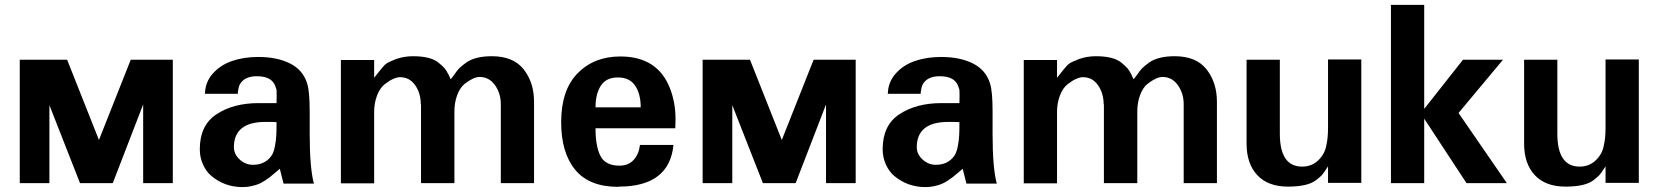

<svg xmlns="http://www.w3.org/2000/svg" viewBox="-20 -742 6721 778"><path d="M680.2 0H560.1V-318.8L437 0H304.2L180.2 -315.9V0H60.1V-500H252L380.9 -174.8L509.8 -500H680.2Z M809.6 -361.8 810.5 -358.9Q810.5 -407.7 841.6 -443.1Q872.6 -478.5 920.4 -494.9Q968.3 -511.2 1025.9 -511.2Q1103.5 -511.2 1155.8 -484.6Q1208 -458 1224.6 -403.8Q1234.9 -372.1 1234.9 -290V-200.2Q1234.9 -60.5 1252 2H1128.9L1113.8 -58.1Q1107.9 -53.2 1094 -41.3Q1080.1 -29.3 1072.8 -23.7Q1065.4 -18.1 1051.5 -9Q1037.6 0 1025.9 4.4Q1014.2 8.8 997.6 12.5Q981 16.1 962.9 16.1Q890.6 16.1 836.9 -28.8Q816.4 -45.4 803 -74.5Q789.6 -103.5 789.6 -137.2Q789.6 -234.4 856.9 -278.8Q925.3 -324.2 1027.8 -324.2H1100.6Q1100.6 -328.1 1101.1 -355Q1101.6 -381.8 1098.6 -383.8Q1092.3 -409.2 1073.2 -421.1Q1054.2 -433.1 1020.5 -433.1Q970.2 -433.1 951.7 -399.9Q946.8 -390.6 943.8 -369.1V-361.8ZM927.7 -145V-146Q927.7 -117.2 951.2 -95.7Q974.6 -74.2 1004.9 -74.2Q1052.7 -74.2 1078.6 -108.9Q1087.9 -120.6 1093.3 -145.8Q1098.6 -170.9 1099.6 -194.8Q1100.6 -209 1100.6 -247.1Q1089.4 -248 1055.7 -248Q927.7 -248 927.7 -145Z M1686 -319.8 1685.1 -318.8Q1685.1 -363.8 1662.4 -396.5Q1639.6 -429.2 1601.1 -429.2Q1589.8 -429.2 1577.6 -424.1Q1565.4 -418.9 1558.6 -414.6Q1551.8 -410.2 1539.1 -400.9Q1519.5 -385.7 1507.8 -355Q1496.1 -324.2 1496.1 -289.1V1H1361.3V-499H1496.1V-426.8Q1499.5 -430.2 1516.1 -452.1Q1535.6 -477.1 1544.9 -483.9Q1554.2 -490.7 1585.4 -502.9Q1618.2 -514.2 1653.3 -514.2Q1725.6 -514.2 1757.3 -487.8Q1773.9 -474.1 1781.2 -465.6Q1788.6 -457 1797.4 -439.9Q1802.2 -428.7 1806.2 -420.9Q1811.5 -426.3 1820.3 -439Q1832.5 -457 1840.8 -465.3Q1849.1 -473.6 1868.2 -487.8Q1904.3 -514.2 1973.1 -514.2Q2060.1 -514.2 2102.1 -460.9Q2144 -407.7 2144 -329.1V0H2009.3V-319.8Q2009.3 -363.8 1985.6 -397Q1961.9 -430.2 1923.3 -430.2Q1898.9 -430.2 1862.3 -401.9Q1843.8 -386.7 1832.5 -356.4Q1821.3 -326.2 1821.3 -290V0H1686Z M2487.3 14.2 2484.9 15.1Q2367.7 15.1 2310.8 -54Q2253.9 -123 2253.9 -247.1Q2253.9 -377 2320.3 -444.8Q2387.2 -513.2 2493.2 -513.2Q2645.5 -513.2 2695.3 -382.8Q2717.3 -325.7 2717.3 -259.8L2716.3 -222.2H2393.1Q2393.1 -148.9 2413.1 -109.9Q2433.1 -70.8 2490.2 -70.8Q2526.4 -70.8 2547.6 -94Q2568.8 -117.2 2573.2 -154.8H2709Q2692.4 14.2 2487.3 14.2ZM2576.2 -307.1Q2576.2 -361.3 2553.7 -394.8Q2531.2 -428.2 2483.9 -428.2Q2436.5 -428.2 2414.8 -395Q2393.1 -361.8 2393.1 -307.1Z M3447.3 0H3327.1V-318.8L3204.1 0H3071.3L2947.3 -315.9V0H2827.1V-500H3019L3147.9 -174.8L3276.9 -500H3447.3Z M3576.7 -361.8 3577.6 -358.9Q3577.6 -407.7 3608.6 -443.1Q3639.6 -478.5 3687.5 -494.9Q3735.4 -511.2 3793 -511.2Q3870.6 -511.2 3922.9 -484.6Q3975.1 -458 3991.7 -403.8Q4002 -372.1 4002 -290V-200.2Q4002 -60.5 4019 2H3896L3880.9 -58.1Q3875 -53.2 3861.1 -41.3Q3847.2 -29.3 3839.8 -23.7Q3832.5 -18.1 3818.6 -9Q3804.7 0 3793 4.4Q3781.2 8.8 3764.6 12.5Q3748 16.1 3730 16.1Q3657.7 16.1 3604 -28.8Q3583.5 -45.4 3570.1 -74.5Q3556.6 -103.5 3556.6 -137.2Q3556.6 -234.4 3624 -278.8Q3692.4 -324.2 3794.9 -324.2H3867.7Q3867.7 -328.1 3868.2 -355Q3868.7 -381.8 3865.7 -383.8Q3859.4 -409.2 3840.3 -421.1Q3821.3 -433.1 3787.6 -433.1Q3737.3 -433.1 3718.8 -399.9Q3713.9 -390.6 3710.9 -369.1V-361.8ZM3694.8 -145V-146Q3694.8 -117.2 3718.3 -95.7Q3741.7 -74.2 3772 -74.2Q3819.8 -74.2 3845.7 -108.9Q3855 -120.6 3860.4 -145.8Q3865.7 -170.9 3866.7 -194.8Q3867.7 -209 3867.7 -247.1Q3856.4 -248 3822.8 -248Q3694.8 -248 3694.8 -145Z M4453.1 -319.8 4452.1 -318.8Q4452.1 -363.8 4429.4 -396.5Q4406.7 -429.2 4368.2 -429.2Q4356.9 -429.2 4344.7 -424.1Q4332.5 -418.9 4325.7 -414.6Q4318.8 -410.2 4306.2 -400.9Q4286.6 -385.7 4274.9 -355Q4263.2 -324.2 4263.2 -289.1V1H4128.4V-499H4263.2V-426.8Q4266.6 -430.2 4283.2 -452.1Q4302.7 -477.1 4312 -483.9Q4321.3 -490.7 4352.5 -502.9Q4385.3 -514.2 4420.4 -514.2Q4492.7 -514.2 4524.4 -487.8Q4541 -474.1 4548.3 -465.6Q4555.7 -457 4564.5 -439.9Q4569.3 -428.7 4573.2 -420.9Q4578.6 -426.3 4587.4 -439Q4599.6 -457 4607.9 -465.3Q4616.2 -473.6 4635.3 -487.8Q4671.4 -514.2 4740.2 -514.2Q4827.1 -514.2 4869.1 -460.9Q4911.1 -407.7 4911.1 -329.1V0H4776.4V-319.8Q4776.4 -363.8 4752.7 -397Q4729 -430.2 4690.4 -430.2Q4666 -430.2 4629.4 -401.9Q4610.8 -386.7 4599.6 -356.4Q4588.4 -326.2 4588.4 -290V0H4453.1Z M5198.2 14.2H5199.2Q5118.2 14.2 5074.7 -32.2Q5031.2 -78.6 5031.2 -160.2V-500H5166V-200.2Q5166 -66.9 5256.3 -66.9Q5294.4 -66.9 5320.8 -91.6Q5347.2 -116.2 5354 -150.9Q5361.3 -182.6 5361.3 -222.2V-501H5496.1V-1H5361.3V-67.9Q5357.4 -62.5 5352.3 -54.4Q5347.2 -46.4 5345.2 -43.9Q5343.3 -41.5 5339.8 -36.9Q5336.4 -32.2 5333.3 -29.3Q5330.1 -26.4 5325.2 -22.2Q5320.3 -18.1 5313 -12.2Q5279.3 14.2 5198.2 14.2Z M6085.9 0H5922.4L5751 -261.2V0H5616.2V-722.2H5751V-300.8L5908.2 -500H6070.3L5890.1 -284.2Z M6322.8 14.2H6323.7Q6242.7 14.2 6199.2 -32.2Q6155.8 -78.6 6155.8 -160.2V-500H6290.5V-200.2Q6290.5 -66.9 6380.9 -66.9Q6418.9 -66.9 6445.3 -91.6Q6471.7 -116.2 6478.5 -150.9Q6485.8 -182.6 6485.8 -222.2V-501H6620.6V-1H6485.8V-67.9Q6481.9 -62.5 6476.8 -54.4Q6471.7 -46.4 6469.7 -43.9Q6467.8 -41.5 6464.4 -36.9Q6460.9 -32.2 6457.8 -29.3Q6454.6 -26.4 6449.7 -22.2Q6444.8 -18.1 6437.5 -12.2Q6403.8 14.2 6322.8 14.2Z"/></svg>

Font: Perun
Style: Bold
Weight: 700
Foundry: Copyright (c) Stefan Peev, Context Ltd, 2016
Version: Version 1.0000